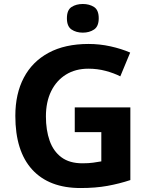

<svg xmlns="http://www.w3.org/2000/svg" viewBox="-20 -948 764 978"><path d="M360.8 -400.9H644V-30.8Q587.9 -12.2 527.3 -1.2Q466.8 9.8 390.1 9.8Q230 9.8 144 -84.2Q58.1 -178.2 58.1 -357.9Q58.1 -470.2 101.3 -552.2Q144.5 -634.3 227.8 -679.2Q311 -724.1 431.2 -724.1Q487.8 -724.1 543 -711.9Q598.1 -699.7 643.1 -680.2L592.8 -559.1Q560.1 -575.7 518.1 -586.9Q476.1 -598.1 430.2 -598.1Q364.3 -598.1 315.7 -567.9Q267.1 -537.6 240.5 -483.2Q213.9 -428.7 213.9 -355Q213.9 -285.2 232.9 -231.2Q252 -177.2 293 -146.7Q334 -116.2 399.9 -116.2Q432.1 -116.2 454.3 -119.4Q476.6 -122.6 496.1 -126V-274.9H360.8ZM401.9 -927.7Q435.1 -927.7 459 -912.4Q482.9 -897 482.9 -855Q482.9 -813.5 459 -797.6Q435.1 -781.7 401.9 -781.7Q368.2 -781.7 344.5 -797.6Q320.8 -813.5 320.8 -855Q320.8 -897 344.5 -912.4Q368.2 -927.7 401.9 -927.7Z"/></svg>

Font: Open Sans
Style: Bold
Weight: 700
Designer: Monotype Design Team
Foundry: Monotype Imaging Inc.
Version: Version 3.000; ttfautohint (v1.8.4)